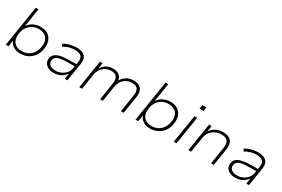

<svg xmlns="http://www.w3.org/2000/svg" viewBox="90 -1788 4232 2878"><g transform="rotate(30 2206.0 -348.5)"><path d="M314 8Q242 8 191.5 -26.5Q141 -61 124 -121H129L110 0H64L176 -705H223L170 -368H162Q184 -409 217.5 -437Q251 -465 294 -480Q337 -495 386 -495Q459 -495 509 -463.5Q559 -432 582 -376Q605 -320 594 -244Q585 -169 547.5 -112.5Q510 -56 449.5 -24Q389 8 314 8ZM317 -36Q381 -36 429.5 -63Q478 -90 508.5 -139Q539 -188 547 -252Q560 -344 514.5 -398Q469 -452 379 -452Q315 -452 266.5 -424.5Q218 -397 187.5 -348.5Q157 -300 149 -235Q137 -143 181.5 -89.5Q226 -36 317 -36Z M894 8Q840 8 799.5 -11.5Q759 -31 739 -65Q719 -99 725 -142Q731 -191 764.5 -220.5Q798 -250 865 -263.5Q932 -277 1039 -277H1141L1134 -236H1038Q941 -236 885 -227Q829 -218 804 -196.5Q779 -175 774 -139Q769 -90 804.5 -62.5Q840 -35 900 -35Q952 -35 998.5 -56.5Q1045 -78 1076.5 -115.5Q1108 -153 1115 -200L1134 -317Q1145 -386 1112 -419Q1079 -452 1003 -452Q951 -452 902.5 -438Q854 -424 808 -395L789 -435Q819 -454 855 -467.5Q891 -481 930 -488Q969 -495 1006 -495Q1070 -495 1112.5 -475.5Q1155 -456 1173 -416Q1191 -376 1181 -314L1131 0H1085L1103 -116H1111Q1092 -80 1059.5 -51.5Q1027 -23 985 -7.5Q943 8 894 8Z M1336 0 1414 -487H1459L1440 -370H1434Q1464 -426 1515.5 -460.5Q1567 -495 1637 -495Q1706 -495 1747 -462Q1788 -429 1793 -369H1786Q1817 -427 1870 -461Q1923 -495 1997 -495Q2054 -495 2092.5 -473Q2131 -451 2146.5 -407Q2162 -363 2152 -295L2104 0H2057L2103 -292Q2112 -348 2103 -383Q2094 -418 2066.5 -435Q2039 -452 1992 -452Q1936 -452 1893 -428Q1850 -404 1822.5 -362Q1795 -320 1786 -265L1744 0H1697L1743 -292Q1752 -348 1741.5 -383Q1731 -418 1703.5 -435Q1676 -452 1632 -452Q1590 -452 1555 -437.5Q1520 -423 1493 -397.5Q1466 -372 1449 -338.5Q1432 -305 1426 -267L1383 0Z M2560 8Q2488 8 2437.5 -26.5Q2387 -61 2370 -121H2375L2356 0H2310L2422 -705H2469L2416 -368H2408Q2430 -409 2463.5 -437Q2497 -465 2540 -480Q2583 -495 2632 -495Q2705 -495 2755 -463.5Q2805 -432 2828 -376Q2851 -320 2840 -244Q2831 -169 2793.5 -112.5Q2756 -56 2695.5 -24Q2635 8 2560 8ZM2563 -36Q2627 -36 2675.5 -63Q2724 -90 2754.5 -139Q2785 -188 2793 -252Q2806 -344 2760.5 -398Q2715 -452 2625 -452Q2561 -452 2512.5 -424.5Q2464 -397 2433.5 -348.5Q2403 -300 2395 -235Q2383 -143 2427.5 -89.5Q2472 -36 2563 -36Z M3059 -622 3069 -689H3140L3130 -622ZM2972 0 3049 -487H3097L3019 0Z M3224 0 3302 -487H3347L3328 -370H3322Q3356 -430 3412.5 -462.5Q3469 -495 3544 -495Q3606 -495 3647 -473Q3688 -451 3705.5 -407Q3723 -363 3712 -295L3665 0H3618L3664 -293Q3673 -347 3662 -382Q3651 -417 3620.5 -434.5Q3590 -452 3538 -452Q3478 -452 3430.5 -427.5Q3383 -403 3352.5 -361.5Q3322 -320 3314 -267L3271 0Z M4036 8Q3982 8 3941.5 -11.5Q3901 -31 3881 -65Q3861 -99 3867 -142Q3873 -191 3906.5 -220.5Q3940 -250 4007 -263.5Q4074 -277 4181 -277H4283L4276 -236H4180Q4083 -236 4027 -227Q3971 -218 3946 -196.5Q3921 -175 3916 -139Q3911 -90 3946.5 -62.5Q3982 -35 4042 -35Q4094 -35 4140.5 -56.5Q4187 -78 4218.5 -115.5Q4250 -153 4257 -200L4276 -317Q4287 -386 4254 -419Q4221 -452 4145 -452Q4093 -452 4044.5 -438Q3996 -424 3950 -395L3931 -435Q3961 -454 3997 -467.5Q4033 -481 4072 -488Q4111 -495 4148 -495Q4212 -495 4254.5 -475.5Q4297 -456 4315 -416Q4333 -376 4323 -314L4273 0H4227L4245 -116H4253Q4234 -80 4201.5 -51.5Q4169 -23 4127 -7.5Q4085 8 4036 8Z"/></g></svg>

Font: Nunito Sans 10pt SemiExpanded ExtraLight
Style: Italic
Weight: 250
Width: 6
Italic angle: -9°
Designer: Vernon Adams
Foundry: Vernon Adams
Version: Version 3.101;gftools[0.9.27]